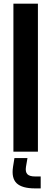

<svg xmlns="http://www.w3.org/2000/svg" viewBox="-20 -820 278 1038"><path d="M52.5 0V-800H185V0ZM200 198.5H169.5Q99.5 198.5 70.2 170.8Q41 143 50.5 81.5L58 34.5H128.5L120.5 81.5Q116 109.5 128 121.8Q140 134 169.5 134H200Z"/></svg>

Font: Big Shoulders Stencil Text ExtraBold
Style: Regular
Weight: 800
Designer: Patric King
Foundry: XO Type Co
Version: Version 1.000